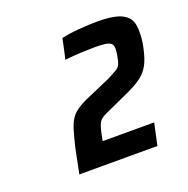

<svg xmlns="http://www.w3.org/2000/svg" viewBox="-80 -880 524 536"><g transform="rotate(-20 181.5 -612.0)"><path d="M69 -420 84 -494Q91 -523 96.5 -541.5Q102 -560 109.5 -572Q117 -584 129.5 -593Q142 -602 162 -611L238 -644Q255 -653 263.5 -658Q272 -663 275.5 -670.5Q279 -678 281 -691Q283 -699 283.5 -706Q284 -713 284 -716Q284 -727 278 -731.5Q272 -736 260.5 -737.5Q249 -739 231 -739Q216 -739 191.5 -738Q167 -737 142 -734L155 -794Q177 -799 207 -801.5Q237 -804 264 -804Q293 -804 315.5 -799Q338 -794 350.5 -780.5Q363 -767 363 -739Q363 -729 362 -716Q361 -703 358 -691Q352 -662 343 -644.5Q334 -627 319 -615Q304 -603 279 -591L200 -555Q184 -548 178 -540Q172 -532 167 -510L162 -485H315L301 -420Z"/></g></svg>

Font: Saira SemiCondensed SemiBold
Style: Italic
Weight: 600
Width: 4
Italic angle: -12°
Designer: Hector Gatti with collaboration of the Omnibus-Type team
Foundry: Omnibus-Type
Version: Version 1.101